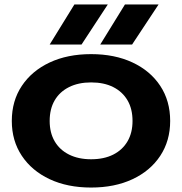

<svg xmlns="http://www.w3.org/2000/svg" viewBox="-20 -827 818 862"><path d="M389 15Q283 15 203 -22.5Q123 -60 78 -127.5Q33 -195 33 -284Q33 -374 78 -441.5Q123 -509 203 -546.5Q283 -584 389 -584Q495 -584 575 -546.5Q655 -509 699.5 -441.5Q744 -374 744 -284Q744 -195 699.5 -127.5Q655 -60 575 -22.5Q495 15 389 15ZM389 -112Q447 -112 488.5 -133Q530 -154 552.5 -192.5Q575 -231 575 -284Q575 -338 552.5 -376.5Q530 -415 488.5 -436Q447 -457 389 -457Q332 -457 290 -436Q248 -415 225.5 -376.5Q203 -338 203 -284Q203 -231 225.5 -192.5Q248 -154 290 -133Q332 -112 389 -112ZM314 -807H464L346 -627H203ZM541 -807H692L573 -627H430Z"/></svg>

Font: Unbounded Medium
Style: Regular
Weight: 500
Designer: Luke Prowse, Jean-Baptiste Morizot, Fátima Lázaro, Florian Runge
Foundry: NaN
Version: Version 1.700